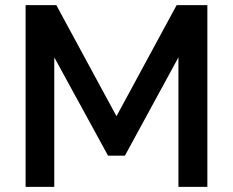

<svg xmlns="http://www.w3.org/2000/svg" viewBox="-20 -730 910 750"><path d="M677 0V-506L468 -122H402L192 -506V0H80V-710H200L435 -276L670 -710H790V0Z"/></svg>

Font: Raleway-v4020 SemiBold
Style: Regular
Weight: 600
Designer: Matt McInerney, Pablo Impallari, Rodrigo Fuenzalida
Foundry: Matt McInerney, Pablo Impallari, Rodrigo Fuenzalida
Version: Version 4.020;PS 004.020;hotconv 1.0.88;makeotf.lib2.5.64775